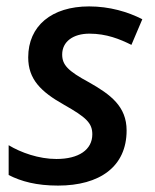

<svg xmlns="http://www.w3.org/2000/svg" viewBox="-20 -569 484 599"><path d="M161 10C291 10 375 -49 375 -162C375 -237 325 -274 258 -312C191 -348 174 -367 174 -399C174 -439 208 -464 259 -464C312 -464 354 -447 390 -429L424 -509C379 -532 322 -549 258 -549C141 -549 68 -488 68 -390C68 -322 107 -283 180 -242C249 -203 268 -185 268 -150C268 -102 226 -73 156 -73C101 -73 45 -93 7 -116V-23C46 -3 94 10 161 10Z"/></svg>

Font: Noto Sans Medium
Style: Italic
Weight: 500
Italic angle: -12°
Designer: Monotype Design Team
Foundry: Monotype Imaging Inc.
Version: Version 2.013